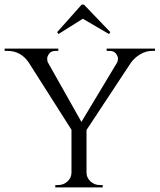

<svg xmlns="http://www.w3.org/2000/svg" viewBox="-24 -810 690 830"><path d="M329 -790H339L453 -671L447 -663L334 -729L229 -663L223 -671ZM646 -590H634Q607 -590 582.5 -575.5Q558 -561 542 -539L350 -248V-64Q350 -42 367 -26Q384 -10 408 -10H420V0H215V-10H227Q251 -10 268 -26Q285 -42 285 -64V-249L100 -540Q66 -590 8 -590H-4V-600H228V-590H216Q197 -590 188.5 -578Q180 -566 180 -557.5Q180 -549 182 -542L328 -283L483 -541Q486 -549 486 -557.5Q486 -566 477.5 -578Q469 -590 449 -590H437V-600H646Z"/></svg>

Font: Cinzel
Style: Regular
Weight: 400
Designer: Natanael Gama
Version: Version 1.001;PS 001.001;hotconv 1.0.56;makeotf.lib2.0.21325